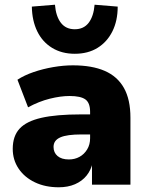

<svg xmlns="http://www.w3.org/2000/svg" viewBox="-20 -783 625 814"><path d="M229 11Q172 11 128 -10Q84 -31 59 -68Q34 -105 34 -152Q34 -206 63 -237.5Q92 -269 155.5 -283.5Q219 -298 323 -298H380V-213H325Q295 -213 272.5 -210Q250 -207 235.5 -200.5Q221 -194 214 -184Q207 -174 207 -160Q207 -136 224 -121.5Q241 -107 272 -107Q297 -107 317 -118Q337 -129 349.5 -149.5Q362 -170 362 -197V-309Q362 -347 342 -361.5Q322 -376 275 -376Q237 -376 191 -364.5Q145 -353 99 -328L54 -445Q83 -464 122.5 -477.5Q162 -491 205.5 -498.5Q249 -506 289 -506Q370 -506 424 -482.5Q478 -459 505.5 -410Q533 -361 533 -284V0H370V-94H373Q366 -62 347 -38.5Q328 -15 298 -2Q268 11 229 11ZM297 -555Q242 -555 201 -580Q160 -605 138 -650Q116 -695 115 -755L213 -763Q217 -714 238 -686.5Q259 -659 297 -659Q335 -659 356 -686.5Q377 -714 381 -763L479 -755Q479 -695 456.5 -650Q434 -605 393.5 -580Q353 -555 297 -555Z"/></svg>

Font: Nunito Sans 11pt Black
Style: Regular
Weight: 900
Version: Version 3.101;gftools[0.9.27]